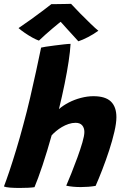

<svg xmlns="http://www.w3.org/2000/svg" viewBox="-51 -944 632 974"><path d="M124 5.5Q112 7.5 91.2 8.5Q70.5 9.5 48 9.5Q22 9.5 0 7.8Q-22 6 -31 2Q-19.5 -28 -3.2 -76.2Q13 -124.5 31.2 -184.5Q49.5 -244.5 67 -310.5Q85.5 -378 101.8 -448Q118 -518 132.2 -583.2Q146.5 -648.5 157.5 -702.5Q161.5 -704 181 -707Q200.5 -710 225.8 -713.2Q251 -716.5 273.8 -719Q296.5 -721.5 307 -721.5Q305 -684 297.2 -632.5Q289.5 -581 277 -519.5Q264.5 -458 248 -390.5Q269 -409 298 -424Q327 -439 359.8 -447.5Q392.5 -456 423 -456Q483.5 -456 511.5 -429Q539.5 -402 539.5 -349.5Q539.5 -319.5 529.2 -275.2Q519 -231 502.8 -181.2Q486.5 -131.5 468.2 -84.2Q450 -37 434 -1Q416 2 397 3.5Q378 5 359 5Q317.5 5 285 -2Q296 -27.5 311.5 -66Q327 -104.5 342 -145.8Q357 -187 367 -221.5Q377 -256 377 -274.5Q377 -295 366 -308Q355 -321 332.5 -321Q314.5 -321 296.8 -315Q279 -309 263 -299.5Q247 -290 233.8 -279Q220.5 -268 211 -257.5Q200 -219 188.5 -180.2Q177 -141.5 165 -106Q153 -70.5 142.5 -41.8Q132 -13 124 5.5ZM309.5 -924.5Q328.5 -903.5 355.5 -876.2Q382.5 -849 407.8 -824.5Q433 -800 448 -788Q423 -770 395.5 -755.8Q368 -741.5 346.5 -734.5Q333.5 -749 318.8 -765Q304 -781 290 -796.5Q276 -812 265.5 -823.8Q255 -835.5 250.5 -840H265Q259.5 -836 246.2 -825.2Q233 -814.5 215.5 -799.8Q198 -785 179.8 -768.8Q161.5 -752.5 146.5 -738Q133 -742.5 113.5 -753.2Q94 -764 75 -777Q56 -790 43 -801.5Q73 -821.5 108 -846.8Q143 -872 171.2 -893.5Q199.5 -915 209.5 -923Q218 -923 238 -923.2Q258 -923.5 278.5 -923.8Q299 -924 309.5 -924.5Z"/></svg>

Font: Grandstander Thin
Style: Bold Italic
Weight: 700
Italic angle: -15°
Version: Version 1.200